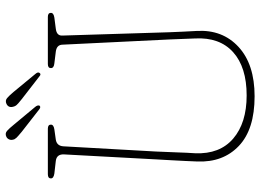

<svg xmlns="http://www.w3.org/2000/svg" viewBox="-138 -748 901 664"><g transform="rotate(-90 312.0 -415.5)"><path d="M508 -280 490 -649.5Q489.5 -669.5 466 -672.5L425.5 -677.5Q409 -679 409 -689.5Q409 -700 423 -700H586Q600 -700 600 -689.5Q600 -680 583.5 -677.5L545 -672.5Q520.5 -669.5 521.5 -650L533 -280Q534 -256 535 -233Q536 -210 537.5 -185Q542.5 -96 482.2 -40.5Q422 15 311.5 15Q197 15 139.8 -39.5Q82.5 -94 86 -183Q86.5 -199.5 87.8 -225Q89 -250.5 90.5 -276.5Q92 -302.5 93 -320.5L110.5 -643.5Q112 -669.5 88 -672.5L44.5 -677.5Q27.5 -680 27.5 -689.5Q27.5 -700 42 -700H199.5Q213.5 -700 213.5 -689.5Q213.5 -680 197 -677.5L161.5 -672.5Q140 -669 138.5 -646.5L120.5 -326.5Q118.5 -285.5 117.5 -252.8Q116.5 -220 114.5 -190.5Q111 -105.5 165.2 -59Q219.5 -12.5 314.5 -12.5Q412 -12.5 464 -59.2Q516 -106 511.5 -191Q510 -222.5 509.5 -242.2Q509 -262 508 -280ZM213 -818 275 -743.5Q282 -735 279 -728.5Q274 -723.5 266 -730L188.5 -790.5Q182 -796.5 174.5 -802.5Q167 -808.5 163 -815.5Q159 -825.5 162 -833Q165 -840.5 171.5 -843.5Q183 -849 192 -841Q201 -833 213 -818ZM327 -818 388.5 -743.5Q396.5 -734.5 392.5 -729Q388 -722 380 -729.5L302 -790Q295 -796 287.5 -802Q280 -808 277 -815Q269 -835 285 -843Q296.5 -848.5 305.5 -840.8Q314.5 -833 327 -818Z"/></g></svg>

Font: Fraunces 144pt SuperSoft Thin
Style: Regular
Weight: 100
Version: Version 1.000;[0bf87f6ff]